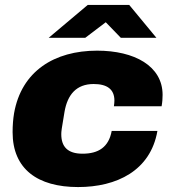

<svg xmlns="http://www.w3.org/2000/svg" viewBox="-20 -745 707 777"><path d="M177 -592H325L408 -655L469 -592H613L503 -725H335ZM296 12C452 12 589 -54 617 -215H432C420 -150 379 -123 314 -123C253 -123 228 -152 228 -202C228 -212 229 -223 241 -292C253 -362 289 -405 359 -405C413 -405 443 -384 443 -338C443 -331 442 -323 441 -315H634C637 -331 638 -347 638 -361C638 -478 524 -540 373 -540C200 -540 67 -457 37 -287C33 -263 31 -237 31 -210C31 -61 132 12 296 12Z"/></svg>

Font: Archivo Black
Style: Italic
Weight: 900
Italic angle: -10°
Designer: Hector Gatti
Foundry: Omnibus-Type
Version: Version 2.001